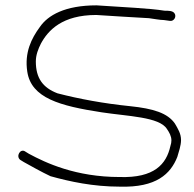

<svg xmlns="http://www.w3.org/2000/svg" viewBox="-20 -684 726 718"><path d="M56 -86 69 -78C98 -62 133 -42 169 -25C241 -5 328 14 428 14C565 18 618 -34 643 -97C648 -114 657 -140 657 -160C657 -185 645 -203 634 -222C607 -261 554 -278 466 -287C368 -297 276 -314 195 -335C140 -356 114 -392 114 -454C114 -479 123 -501 133 -521C160 -571 213 -628 340 -628C397 -624 485 -619 537 -616C553 -614 578 -609 593 -609C600 -608 608 -607 615 -606C630 -603 642 -622 632 -635C625 -644 610 -644 595 -644C541 -653 441 -657 341 -664C223 -664 159 -627 129 -583C98 -541 71 -488 82 -416C97 -317 204 -288 360 -264C458 -249 576 -247 604 -202C613 -189 621 -175 621 -159C621 -153 620 -146 617 -137C602 -70 557 -18 428 -22C263 -22 151 -75 88 -109L75 -117C56 -131 38 -99 56 -86Z"/></svg>

Font: Stray Cat
Style: SuExt
Weight: 400
Version: Version 1.0